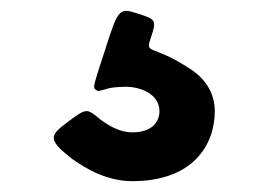

<svg xmlns="http://www.w3.org/2000/svg" viewBox="-20 -40 486 354"><path d="M234 -15C200 -26 198 -24 175 48C152 119 151 121 156 125C161 129 161 128 173 125C181 122 194 120 212 120C240 120 274 134 274 165C274 184 261 204 224 204C201 204 181 192 166 181C140 160 141 158 106 184C71 210 67 217 113 253C141 273 179 294 224 294C335 294 376 228 376 165C376 131 358 105 332 88C260 40 247 62 258 30C269 -3 268 -4 234 -15Z"/></svg>

Font: Hussar Print
Style: Bold
Weight: 700
Foundry: Cannot Into Space Fonts
Version: Version 2.00